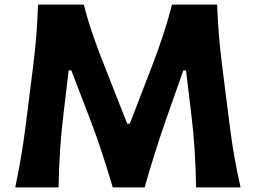

<svg xmlns="http://www.w3.org/2000/svg" viewBox="-20 -809 1103 829"><path d="M45.9 0Q58.6 -61 69.6 -123.8Q80.6 -186.5 89.8 -258.8L123 -522.5Q131.8 -594.2 137 -658Q142.1 -721.7 144 -789.1H341.8Q360.4 -717.3 382.6 -653.6Q404.8 -589.8 430.2 -526.4L529.3 -274.9H540.5L637.2 -525.9Q661.6 -589.8 682.9 -653.3Q704.1 -716.8 722.7 -789.1H917.5Q919.9 -722.7 925 -658.9Q930.2 -595.2 939.5 -522.5L973.1 -257.3Q982.4 -185.1 993.4 -124.3Q1004.4 -63.5 1018.6 0H826.7Q823.7 -171.9 806.6 -310.1L783.2 -504.9H771.5L697.8 -295.4Q670.9 -218.8 647.2 -142.8Q623.5 -66.9 604.5 0H466.8Q447.8 -64.9 422.6 -142.6Q397.5 -220.2 368.7 -294.9L288.1 -504.9H276.4L253.4 -311Q245.1 -242.7 239.7 -164.6Q234.4 -86.4 232.9 0Z"/></svg>

Font: Pinar-DS2-FD Bold
Style: Regular
Weight: 700
Designer: Amin Abedi
Version: Version 3.000